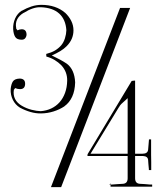

<svg xmlns="http://www.w3.org/2000/svg" viewBox="-20 -771 664 791"><path d="M254.4 -580.6Q243.2 -569.3 227.8 -560.1Q212.4 -550.8 193.4 -542.5Q210.9 -534.2 226.8 -525.6Q242.7 -517.1 254.9 -508.8Q287.1 -484.9 289.6 -431.6Q288.6 -397 277.3 -372.6Q266.1 -348.1 245.1 -333H245.6Q224.6 -319.3 200.4 -311.8Q176.3 -304.2 149.9 -303.7Q127.9 -303.2 105.7 -309.6Q83.5 -315.9 62 -327.6Q43 -339.4 33 -359.6Q22.9 -379.9 23.9 -403.8Q25.9 -424.3 33 -435.3Q40 -446.3 60.5 -447.3Q84.5 -447.3 83.5 -424.3Q82.5 -403.8 62.5 -403.8Q51.8 -403.8 42.5 -408.2L37.1 -400.9Q33.7 -379.9 42.2 -363Q50.8 -346.2 70.3 -335Q88.9 -324.2 109.9 -318.8Q130.9 -313.5 147.9 -313Q171.4 -314.9 191.2 -324.2Q210.9 -333.5 225.3 -349.6Q239.7 -365.7 248 -388.4Q256.3 -411.1 256.8 -439Q257.3 -475.6 232.4 -502.4Q220.7 -514.2 205.6 -523.4Q190.4 -532.7 170.9 -538.1Q170.9 -541 170.7 -543.7Q170.4 -546.4 170.4 -548.8Q191.4 -554.2 206.1 -562.7Q220.7 -571.3 231.9 -584Q242.2 -596.2 247.6 -613.3Q252.9 -630.4 253.4 -646.5Q250.5 -690.9 223.9 -715.1Q197.3 -739.3 148.4 -741.2Q116.7 -742.7 77.6 -717.8V-718.3Q38.6 -694.8 46.9 -654.3Q46.9 -653.8 46.4 -653.3L52.2 -646Q60.1 -650.4 69.8 -650.4Q88.4 -650.4 89.4 -629.4Q89.4 -621.1 84.2 -614Q79.1 -606.9 67.9 -607.4Q49.3 -607.9 42.5 -619.1Q35.6 -630.4 34.2 -650.9Q33.2 -674.3 42.5 -695.1Q51.8 -715.8 69.8 -727.1V-726.6Q89.4 -737.8 109.6 -744.4Q129.9 -751 150.4 -751Q180.7 -751 205.1 -742.7Q229.5 -734.4 247.6 -718.8V-719.2Q264.2 -703.6 273.4 -685.1Q282.7 -666.5 282.7 -646Q282.7 -608.9 254.4 -580.6ZM435.5 -10.3V-15.6L430.7 -10.3H433.6ZM340.8 -135.7Q386.7 -211.9 431.6 -286.6Q476.6 -361.3 522.5 -437.5Q527.3 -438.5 530 -438.5Q532.7 -438.5 536.6 -439V-137.7H566.9Q588.9 -137.7 590.3 -154.8Q591.3 -163.6 592 -175Q592.8 -186.5 593.8 -196.8H602.5V-132.8Q603 -121.1 603 -103.3Q603 -85.4 603 -70.3H593.3Q593.3 -72.3 593.3 -74.7Q593.3 -77.1 592.8 -79.6Q591.8 -87.9 591.3 -96.2Q590.8 -104.5 590.3 -110.8Q589.8 -127.4 568.4 -128.4H536.6V-36.6Q536.6 -14.2 557.6 -13.7Q567.4 -13.2 577.4 -12.5Q587.4 -11.7 598.1 -10.7H606.9V-2H435.5V-10.3Q447.3 -11.2 460.9 -12.2Q474.6 -13.2 484.9 -13.7Q505.9 -14.2 505.9 -36.6V-128.4H340.3ZM353 -137.7H505.9V-366.7Q502 -362.8 497.8 -358.9Q493.7 -355 491.7 -353.5Q486.3 -349.1 480 -342.8Q473.6 -336.4 469.7 -328.6V-329.1ZM474.6 -738.3H516.1Q444.8 -551.8 374 -369.1Q303.2 -186.5 231.9 0H189.9Z"/></svg>

Font: Tartlers End
Style: Regular
Weight: 200
Designer: Peter Wiegel
Foundry: Peter Wiegel
Version: Version 1.000 2013 initial release